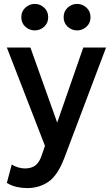

<svg xmlns="http://www.w3.org/2000/svg" viewBox="-20 -738 572 982"><path d="M119 224Q92 224 66 218.2Q40 212.5 15 197.5L40 103.5Q55.5 113.5 73.8 118.5Q92 123.5 107 123.5Q142 123.5 162 107.2Q182 91 193.5 56L210 8L15 -495H135.5L272.5 -111L406 -495H522.5L308.5 71.5Q274 160.5 227 192.2Q180 224 119 224ZM158 -582.5Q130.5 -582.5 109.8 -601.2Q89 -620 89 -650Q89 -680 109.8 -699Q130.5 -718 158 -718Q185 -718 205.8 -699Q226.5 -680 226.5 -650Q226.5 -620 205.8 -601.2Q185 -582.5 158 -582.5ZM374.5 -582.5Q347 -582.5 326.2 -601.2Q305.5 -620 305.5 -650Q305.5 -680 326.2 -699Q347 -718 374.5 -718Q401.5 -718 422.2 -699Q443 -680 443 -650Q443 -620 422.2 -601.2Q401.5 -582.5 374.5 -582.5Z"/></svg>

Font: Geologica
Style: Regular
Weight: 400
Designer: Sindre Bremnes, Frode Helland
Foundry: Monokrom Skriftforlag AS
Version: Version 1.010; ttfautohint (v1.8.4.7-5d5b);gftools[0.9.28]